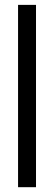

<svg xmlns="http://www.w3.org/2000/svg" viewBox="-20 -778 216 794"><path d="M54.7 -757.8H128.9V-3.9H54.7Z"/></svg>

Font: 和音 by 宁静之雨，公众号njzyshare
Style: Regular
Weight: 400
Designer: Steve Matteson
Foundry: Ascender Corporation
Version: Version 6.00;June 8, 2018;FontCreator 11.0.0.2388 32-bit